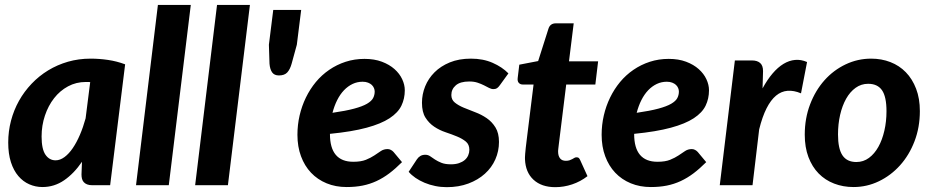

<svg xmlns="http://www.w3.org/2000/svg" viewBox="-20 -766 3854 794"><path d="M435.5 0H362Q349 0 340.2 -3.5Q331.5 -7 326.2 -13Q321 -19 319 -27Q317 -35 317 -44.5L319 -97Q286 -48.5 245.2 -20.5Q204.5 7.5 155.5 7.5Q127 7.5 101.2 -3.8Q75.5 -15 56 -37.8Q36.5 -60.5 25.2 -95.2Q14 -130 14 -176.5Q14 -223 25.5 -266.8Q37 -310.5 58.5 -349Q80 -387.5 110.8 -419.8Q141.5 -452 179.2 -475Q217 -498 261.2 -510.8Q305.5 -523.5 354.5 -523.5Q390.5 -523.5 426.5 -518.2Q462.5 -513 497.5 -500ZM210 -103Q228.5 -103 246.8 -116.5Q265 -130 281 -153.5Q297 -177 310.5 -208.5Q324 -240 334 -276.5L353 -426.5Q348 -427 343.5 -427Q339 -427 335 -427Q295 -427 261.5 -409Q228 -391 203.8 -360Q179.5 -329 165.8 -288Q152 -247 152 -201.5Q152 -149.5 168 -126.2Q184 -103 210 -103Z M542.5 0 633 -745.5H769L678 0Z M787 0 877.5 -745.5H1013.5L922.5 0Z M1225.5 -725 1207.5 -581 1186 -502.5Q1179.5 -479 1168 -466.5Q1156.5 -454 1133.5 -454Q1114.5 -454 1105.5 -466.5Q1096.5 -479 1094.5 -502.5L1092 -581L1110 -725Z M1654 -392.5Q1654 -358 1640 -329Q1626 -300 1591 -277Q1556 -254 1496 -237.8Q1436 -221.5 1344.5 -212.5V-211.5Q1344.5 -97 1441 -97Q1473 -97 1493.2 -105.2Q1513.5 -113.5 1528 -123.2Q1542.5 -133 1554.8 -141.2Q1567 -149.5 1583 -149.5Q1590 -149.5 1596.2 -146.2Q1602.5 -143 1607.5 -137.5L1642.5 -95.5Q1615.5 -68.5 1590 -49.2Q1564.5 -30 1537 -17.2Q1509.5 -4.5 1479.5 1.5Q1449.5 7.5 1413.5 7.5Q1368 7.5 1330.5 -8Q1293 -23.5 1266.2 -51.8Q1239.5 -80 1224.8 -119.8Q1210 -159.5 1210 -208.5Q1210 -249.5 1219 -288.5Q1228 -327.5 1245 -362.5Q1262 -397.5 1286.2 -426.8Q1310.5 -456 1341.5 -477.2Q1372.5 -498.5 1409.2 -510.5Q1446 -522.5 1487.5 -522.5Q1528 -522.5 1559.2 -510.8Q1590.5 -499 1611.5 -480.2Q1632.5 -461.5 1643.2 -438.5Q1654 -415.5 1654 -392.5ZM1479.5 -428Q1457.5 -428 1438 -418.8Q1418.5 -409.5 1402.5 -392.8Q1386.5 -376 1374.5 -352.2Q1362.5 -328.5 1355 -299.5Q1410.5 -307.5 1444.8 -316.8Q1479 -326 1497.8 -337Q1516.5 -348 1523 -360.5Q1529.5 -373 1529.5 -387.5Q1529.5 -394.5 1526.5 -401.8Q1523.5 -409 1517.5 -414.8Q1511.5 -420.5 1502 -424.2Q1492.5 -428 1479.5 -428Z M2047 -413.5Q2041 -405 2035.2 -401.2Q2029.5 -397.5 2021 -397.5Q2011.5 -397.5 2002.2 -402.5Q1993 -407.5 1981.5 -413.2Q1970 -419 1955.2 -424Q1940.5 -429 1920.5 -429Q1883 -429 1864.8 -413Q1846.5 -397 1846.5 -373Q1846.5 -353.5 1861 -341.8Q1875.5 -330 1897.5 -320.8Q1919.5 -311.5 1945 -302Q1970.5 -292.5 1992.5 -277.5Q2014.5 -262.5 2029 -239Q2043.5 -215.5 2043.5 -179Q2043.5 -141 2028.5 -107Q2013.5 -73 1985.2 -47.5Q1957 -22 1917 -7Q1877 8 1827.5 8Q1803 8 1779.8 3.2Q1756.5 -1.5 1735.8 -10.2Q1715 -19 1698.2 -30.5Q1681.5 -42 1670 -55.5L1704 -107Q1710 -116 1718.5 -121Q1727 -126 1739 -126Q1750 -126 1759 -119.8Q1768 -113.5 1779 -106.2Q1790 -99 1805.2 -92.8Q1820.5 -86.5 1845 -86.5Q1863.5 -86.5 1877.8 -91.2Q1892 -96 1901.8 -104.2Q1911.5 -112.5 1916.2 -123.5Q1921 -134.5 1921 -146.5Q1921 -168.5 1906.5 -180.5Q1892 -192.5 1870.2 -201.5Q1848.5 -210.5 1823 -219Q1797.5 -227.5 1775.8 -242Q1754 -256.5 1739.5 -279.5Q1725 -302.5 1725 -341Q1725 -376 1738.2 -408.8Q1751.5 -441.5 1777 -467Q1802.5 -492.5 1840.2 -508Q1878 -523.5 1927.5 -523.5Q1978 -523.5 2017.2 -506.2Q2056.5 -489 2082.5 -462.5Z M2151 -108Q2151 -111.5 2151 -116.2Q2151 -121 2151.8 -130.2Q2152.5 -139.5 2154.2 -154.8Q2156 -170 2159 -194.5L2186.5 -416.5H2141.5Q2131.5 -416.5 2125.2 -423.5Q2119 -430.5 2121 -444.5L2127.5 -498.5L2205.5 -513.5L2248 -647Q2255 -669.5 2278.5 -669.5H2352.5L2333 -512.5H2453.5L2442 -416.5H2321.5L2295 -202Q2292.5 -181.5 2291 -169.5Q2289.5 -157.5 2288.8 -151Q2288 -144.5 2288 -142.2Q2288 -140 2288 -139Q2288 -121.5 2296 -111.2Q2304 -101 2320 -101Q2329 -101 2335.5 -103.2Q2342 -105.5 2346.8 -108.2Q2351.5 -111 2355.5 -113.2Q2359.5 -115.5 2364 -115.5Q2370.5 -115.5 2373.5 -112.8Q2376.5 -110 2379.5 -103.5L2409.5 -37.5Q2380.5 -15 2346 -3.5Q2311.5 8 2276.5 8Q2219.5 8 2186.2 -22.8Q2153 -53.5 2151 -108Z M2912 -392.5Q2912 -358 2898 -329Q2884 -300 2849 -277Q2814 -254 2754 -237.8Q2694 -221.5 2602.5 -212.5V-211.5Q2602.5 -97 2699 -97Q2731 -97 2751.2 -105.2Q2771.5 -113.5 2786 -123.2Q2800.5 -133 2812.8 -141.2Q2825 -149.5 2841 -149.5Q2848 -149.5 2854.2 -146.2Q2860.5 -143 2865.5 -137.5L2900.5 -95.5Q2873.5 -68.5 2848 -49.2Q2822.5 -30 2795 -17.2Q2767.5 -4.5 2737.5 1.5Q2707.5 7.5 2671.5 7.5Q2626 7.5 2588.5 -8Q2551 -23.5 2524.2 -51.8Q2497.5 -80 2482.8 -119.8Q2468 -159.5 2468 -208.5Q2468 -249.5 2477 -288.5Q2486 -327.5 2503 -362.5Q2520 -397.5 2544.2 -426.8Q2568.5 -456 2599.5 -477.2Q2630.5 -498.5 2667.2 -510.5Q2704 -522.5 2745.5 -522.5Q2786 -522.5 2817.2 -510.8Q2848.5 -499 2869.5 -480.2Q2890.5 -461.5 2901.2 -438.5Q2912 -415.5 2912 -392.5ZM2737.5 -428Q2715.5 -428 2696 -418.8Q2676.5 -409.5 2660.5 -392.8Q2644.5 -376 2632.5 -352.2Q2620.5 -328.5 2613 -299.5Q2668.5 -307.5 2702.8 -316.8Q2737 -326 2755.8 -337Q2774.5 -348 2781 -360.5Q2787.5 -373 2787.5 -387.5Q2787.5 -394.5 2784.5 -401.8Q2781.5 -409 2775.5 -414.8Q2769.5 -420.5 2760 -424.2Q2750.5 -428 2737.5 -428Z M2956.5 0 3019 -516H3090Q3111.5 -516 3123.5 -505.5Q3135.5 -495 3135.5 -472L3133.5 -400.5Q3153 -436.5 3174.8 -462Q3196.5 -487.5 3220 -501.8Q3243.5 -516 3268 -518.2Q3292.5 -520.5 3317.5 -509.5L3292.5 -380Q3263 -392.5 3237 -390.5Q3211 -388.5 3189.2 -370.5Q3167.5 -352.5 3150 -318Q3132.5 -283.5 3119.5 -231L3092 0Z M3521.5 -96Q3550.5 -96 3573.5 -113Q3596.5 -130 3612.5 -158.8Q3628.5 -187.5 3637.2 -225.5Q3646 -263.5 3646 -306Q3646 -366 3627.5 -392.8Q3609 -419.5 3570 -419.5Q3541.5 -419.5 3518.2 -402.8Q3495 -386 3479 -357.5Q3463 -329 3454.2 -290.8Q3445.5 -252.5 3445.5 -210Q3445.5 -151 3464 -123.5Q3482.5 -96 3521.5 -96ZM3509.5 7.5Q3466.5 7.5 3429.5 -6.8Q3392.5 -21 3365.5 -48.5Q3338.5 -76 3323.2 -116.5Q3308 -157 3308 -209Q3308 -276.5 3330 -334.2Q3352 -392 3389.5 -434Q3427 -476 3477 -499.8Q3527 -523.5 3582.5 -523.5Q3625.5 -523.5 3662.2 -509.2Q3699 -495 3726 -467.2Q3753 -439.5 3768.5 -399Q3784 -358.5 3784 -306.5Q3784 -239.5 3762 -182Q3740 -124.5 3702.2 -82.5Q3664.5 -40.5 3614.8 -16.5Q3565 7.5 3509.5 7.5Z"/></svg>

Font: Lato Heavy
Style: Italic
Weight: 800
Italic angle: -7°
Designer: Lukasz Dziedzic
Foundry: tyPoland Lukasz Dziedzic
Version: Version 2.007; 2014-02-27